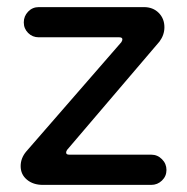

<svg xmlns="http://www.w3.org/2000/svg" viewBox="-20 -519 526 540"><path d="M38.1 -51.8Q38.1 -74.2 53.7 -92.8L321.3 -400.4Q324.2 -405.3 324.2 -408.2Q324.2 -414.1 315.4 -414.1H88.9Q71.3 -414.1 59.1 -426.3Q46.9 -438.5 46.9 -456.1Q46.9 -473.6 59.1 -486.3Q71.3 -499 88.9 -499H384.8Q410.2 -499 426.3 -482.9Q442.4 -466.8 442.4 -442.4Q442.4 -420.9 428.7 -402.3L168.9 -97.7Q166 -93.8 166 -89.8Q166 -84 174.8 -84H405.3Q422.9 -84 435.5 -71.3Q448.2 -58.6 448.2 -41Q448.2 -23.4 435.5 -11.2Q422.9 1 405.3 1H100.6Q73.2 1 55.7 -13.7Q38.1 -28.3 38.1 -51.8Z"/></svg>

Font: KTXP_ComRound
Style: Medium
Weight: 500
Version: Version 1.01;May 16, 2022;FontCreator 13.0.0.2683 64-bit